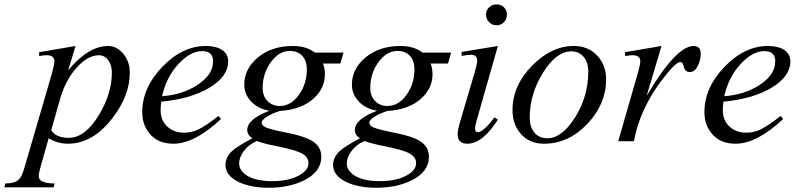

<svg xmlns="http://www.w3.org/2000/svg" viewBox="-130 -656 3706 892"><path d="M473.1 -319.3Q473.1 -210.9 390.6 -105Q300.3 11.7 184.6 11.7Q138.2 11.7 96.2 -13.7L57.6 122.1Q49.8 150.9 49.8 162.1Q49.8 196.3 124 196.3L119.1 214.4H-109.9L-105 196.3Q-60.1 196.3 -41.5 177.2Q-27.8 163.6 -15.6 120.1L105 -293.5Q122.6 -353.5 122.6 -371.6Q122.6 -399.4 86.4 -399.4Q71.8 -399.4 51.8 -395.5V-413.6L221.2 -442.4L186.5 -329.1Q281.2 -442.4 372.1 -442.4Q412.1 -442.4 442.4 -406.7Q473.1 -369.6 473.1 -319.3ZM389.6 -318.4Q389.6 -354.5 372.3 -377Q355 -399.4 330.1 -399.4Q277.8 -399.4 226.1 -341.8Q174.3 -284.2 148.9 -195.3L107.9 -50.8Q130.4 -15.6 189.5 -15.6Q265.1 -15.6 329.1 -121.1Q389.6 -220.2 389.6 -318.4Z M930.2 -371.1Q930.2 -301.3 843.8 -249Q757.3 -196.8 619.1 -183.6Q616.2 -161.6 616.2 -144.5Q616.2 -96.2 647.9 -67.4Q678.2 -39.6 726.1 -39.6Q759.3 -39.6 789.6 -53.7Q825.2 -70.3 884.8 -117.2L896.5 -103Q774.4 11.7 675.3 11.7Q600.6 11.7 562 -39.1Q530.8 -79.1 530.8 -134.8Q530.8 -248.5 624 -345.5Q717.3 -442.4 826.2 -442.4Q874 -442.4 902.1 -423.6Q930.2 -404.8 930.2 -371.1ZM859.9 -371.1Q859.9 -418.5 809.6 -418.5Q754.4 -418.5 699.2 -358.9Q642.1 -296.9 623 -209Q716.3 -215.8 785.6 -260.3Q859.9 -308.1 859.9 -371.1Z M1465.8 -411.6 1451.2 -360.8H1370.6Q1379.4 -337.9 1379.4 -310.5Q1379.4 -247.6 1329.1 -200.2Q1271.5 -146.5 1170.4 -140.6Q1138.7 -130.9 1112.8 -115.7Q1085.9 -99.1 1085.9 -86.4Q1085.9 -71.8 1107.4 -63Q1131.3 -53.2 1210.9 -37.6Q1288.6 -22 1322.8 0.5Q1362.8 26.4 1362.8 72.3Q1362.8 142.6 1281.2 182.6Q1211.9 216.3 1118.7 216.3Q1034.2 216.3 977.5 189Q917.5 159.2 917.5 110.8Q917.5 73.7 949.2 44.9Q974.1 22.5 1042.5 -13.7Q1018.6 -28.8 1018.6 -51.8Q1018.6 -102.5 1122.1 -141.6Q1071.8 -149.4 1039.1 -182.1Q1004.9 -216.3 1004.9 -262.7Q1004.9 -335.4 1066.4 -387.7Q1131.3 -442.4 1230 -442.4Q1293.5 -442.4 1333 -411.6ZM1295.4 -334Q1295.4 -376 1272 -398.9Q1250.5 -419.4 1216.8 -419.4Q1166.5 -419.4 1128.4 -367.4Q1090.3 -315.4 1090.3 -247.1Q1090.3 -209.5 1112.8 -186.5Q1135.3 -163.6 1169.4 -163.6Q1222.2 -163.6 1259.3 -216.3Q1295.4 -267.1 1295.4 -334ZM1303.2 102.1Q1303.2 73.7 1272.5 56.9Q1241.7 40 1154.8 22.9Q1090.8 10.3 1063.5 -1Q1022.9 16.6 1000 49.8Q981 77.1 981 103Q981 135.3 1015.1 158.2Q1056.6 185.5 1133.8 185.5Q1212.9 185.5 1260.7 158.2Q1303.2 134.3 1303.2 102.1Z M1965.8 -411.6 1951.2 -360.8H1870.6Q1879.4 -337.9 1879.4 -310.5Q1879.4 -247.6 1829.1 -200.2Q1771.5 -146.5 1670.4 -140.6Q1638.7 -130.9 1612.8 -115.7Q1585.9 -99.1 1585.9 -86.4Q1585.9 -71.8 1607.4 -63Q1631.3 -53.2 1710.9 -37.6Q1788.6 -22 1822.8 0.5Q1862.8 26.4 1862.8 72.3Q1862.8 142.6 1781.2 182.6Q1711.9 216.3 1618.7 216.3Q1534.2 216.3 1477.5 189Q1417.5 159.2 1417.5 110.8Q1417.5 73.7 1449.2 44.9Q1474.1 22.5 1542.5 -13.7Q1518.6 -28.8 1518.6 -51.8Q1518.6 -102.5 1622.1 -141.6Q1571.8 -149.4 1539.1 -182.1Q1504.9 -216.3 1504.9 -262.7Q1504.9 -335.4 1566.4 -387.7Q1631.3 -442.4 1730 -442.4Q1793.5 -442.4 1833 -411.6ZM1795.4 -334Q1795.4 -376 1772 -398.9Q1750.5 -419.4 1716.8 -419.4Q1666.5 -419.4 1628.4 -367.4Q1590.3 -315.4 1590.3 -247.1Q1590.3 -209.5 1612.8 -186.5Q1635.3 -163.6 1669.4 -163.6Q1722.2 -163.6 1759.3 -216.3Q1795.4 -267.1 1795.4 -334ZM1803.2 102.1Q1803.2 73.7 1772.5 56.9Q1741.7 40 1654.8 22.9Q1590.8 10.3 1563.5 -1Q1522.9 16.6 1500 49.8Q1481 77.1 1481 103Q1481 135.3 1515.1 158.2Q1556.6 185.5 1633.8 185.5Q1712.9 185.5 1760.7 158.2Q1803.2 134.3 1803.2 102.1Z M2225.1 -587.9Q2225.1 -567.4 2211.4 -553Q2197.8 -538.6 2177.2 -538.6Q2156.7 -538.6 2142.3 -553Q2127.9 -567.4 2127.9 -587.9Q2127.9 -608.4 2142.3 -622.1Q2156.7 -635.7 2177.2 -635.7Q2197.8 -635.7 2211.4 -622.1Q2225.1 -608.4 2225.1 -587.9ZM2183.1 -100.1Q2111.8 11.7 2041.5 11.7Q1996.1 11.7 1996.1 -32.7Q1996.1 -52.7 2009.8 -98.1L2075.2 -319.3Q2086.9 -358.4 2086.9 -374Q2086.9 -401.4 2058.6 -401.4Q2043.9 -401.4 2014.6 -396.5V-414.6L2183.1 -442.4L2085 -98.1Q2077.1 -71.3 2077.1 -58.6Q2077.1 -41.5 2091.3 -41.5Q2103 -41.5 2126.2 -63.2Q2149.4 -85 2166.5 -110.8Z M2686 -287.6Q2686 -173.8 2600.1 -82Q2512.2 11.7 2397.5 11.7Q2328.6 11.7 2288.6 -35.2Q2251 -78.6 2251 -145Q2251 -258.8 2342.8 -351.6Q2432.1 -442.4 2535.6 -442.4Q2602.5 -442.4 2644.3 -397.9Q2686 -353.5 2686 -287.6ZM2603 -323.2Q2603 -367.2 2581.1 -392.3Q2559.1 -417.5 2524.4 -417.5Q2454.6 -417.5 2392.8 -318.4Q2331.1 -219.2 2331.1 -109.9Q2331.1 -68.4 2350.6 -42.5Q2372.6 -13.7 2413.6 -13.7Q2480 -13.7 2541 -109.4Q2603 -207.5 2603 -323.2Z M3125.5 -405.8Q3125.5 -379.9 3113.8 -354.5Q3099.6 -321.3 3075.2 -321.3Q3052.2 -321.3 3047.4 -344.5Q3042.5 -367.7 3031.7 -367.7Q3015.1 -367.7 2985.8 -334Q2846.7 -174.3 2815.4 0H2742.2L2834 -319.3Q2844.7 -357.4 2844.7 -371.1Q2844.7 -399.4 2808.6 -399.4Q2793.9 -399.4 2773.9 -395.5V-413.6L2943.4 -442.4L2874 -210Q3010.7 -442.4 3092.8 -442.4Q3125.5 -442.4 3125.5 -405.8Z M3542 -371.1Q3542 -301.3 3455.6 -249Q3369.1 -196.8 3231 -183.6Q3228 -161.6 3228 -144.5Q3228 -96.2 3259.8 -67.4Q3290 -39.6 3337.9 -39.6Q3371.1 -39.6 3401.4 -53.7Q3437 -70.3 3496.6 -117.2L3508.3 -103Q3386.2 11.7 3287.1 11.7Q3212.4 11.7 3173.8 -39.1Q3142.6 -79.1 3142.6 -134.8Q3142.6 -248.5 3235.8 -345.5Q3329.1 -442.4 3438 -442.4Q3485.8 -442.4 3513.9 -423.6Q3542 -404.8 3542 -371.1ZM3471.7 -371.1Q3471.7 -418.5 3421.4 -418.5Q3366.2 -418.5 3311 -358.9Q3253.9 -296.9 3234.9 -209Q3328.1 -215.8 3397.5 -260.3Q3471.7 -308.1 3471.7 -371.1Z"/></svg>

Font: Dai Banna SIL Light
Style: Oblique
Weight: 400
Italic angle: -11°
Designer: Victor Gaultney
Foundry: SIL International
Version: Version 2.000